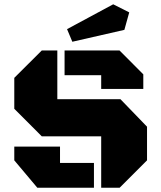

<svg xmlns="http://www.w3.org/2000/svg" viewBox="-20 -886 761 906"><path d="M457.5 0V-242.7H177.2L47.4 -372.6V-518.6L177.2 -647.9H250.5V-418H548.3L673.8 -288.1V-129.4L544.4 0ZM284.7 -531.2V-647.9H543.9L656.2 -535.2V-466.3H457.5V-531.2ZM47.4 -194.3H263.2V-117.2H423.3V0H156.2L47.4 -129.4ZM514.2 -865.7 589.8 -827.6 566.9 -745.1 321.3 -689 296.4 -748.5Z"/></svg>

Font: Black Ops One [rus by aLiNcE]
Style: Regular
Weight: 400
Designer: James Grieshaber
Foundry: James Grieshaber
Version: Version 1.002;May 25, 2024;FontCreator 13.0.0.2680 64-bit